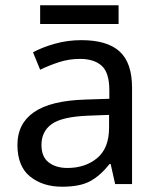

<svg xmlns="http://www.w3.org/2000/svg" viewBox="-20 -697 601 727"><path d="M288 -545Q386 -545 433 -502Q480 -459 480 -365V0H416L399 -76H395Q360 -32 321.5 -11Q283 10 215 10Q142 10 94 -28.5Q46 -67 46 -149Q46 -229 109 -272.5Q172 -316 303 -320L394 -323V-355Q394 -422 365 -448Q336 -474 283 -474Q241 -474 203 -461.5Q165 -449 132 -433L105 -499Q140 -518 188 -531.5Q236 -545 288 -545ZM314 -259Q214 -255 175.5 -227Q137 -199 137 -148Q137 -103 164.5 -82Q192 -61 235 -61Q303 -61 348 -98.5Q393 -136 393 -214V-262ZM429 -677V-606H132V-677Z"/></svg>

Font: Noto Sans Myanmar UI
Style: Regular
Weight: 400
Designer: Monotype Design Team
Foundry: Monotype Imaging Inc.
Version: Version 2.103; ttfautohint (v1.8.4.7-5d5b)